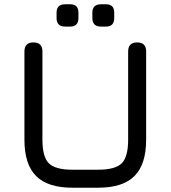

<svg xmlns="http://www.w3.org/2000/svg" viewBox="-20 -876 796 896"><path d="M284 -752Q244 -752 244 -792V-817Q244 -856 284 -856H308Q346 -856 346 -817V-792Q346 -752 308 -752ZM451 -752Q411 -752 411 -792V-817Q411 -856 451 -856H475Q513 -856 513 -817V-792Q513 -752 475 -752ZM318 0Q203 0 148.5 -54.5Q94 -109 94 -224V-636Q94 -678 136 -678Q178 -678 178 -636V-224Q178 -144 208 -114Q238 -84 318 -84H438Q518 -84 548 -114Q578 -144 578 -224V-636Q578 -678 620 -678Q662 -678 662 -636V-224Q662 -109 607.5 -54.5Q553 0 438 0Z"/></svg>

Font: Jura
Style: Bold
Weight: 700
Designer: Daniel Johnson, Alexei Vanyashin
Foundry: Daniel Johnson
Version: Version 5.103